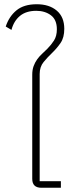

<svg xmlns="http://www.w3.org/2000/svg" viewBox="-20 -885 352 905"><path d="M175 0Q132 0 132 -42V-533Q132 -556 138.5 -573.5Q145 -591 155 -605Q165 -619 178 -631Q191 -643 203 -655Q221 -673 234.5 -694Q248 -715 248 -747Q248 -792 220 -813Q192 -834 151 -834Q103 -834 74 -810Q45 -786 34 -744L7 -760Q23 -808 58 -836.5Q93 -865 153 -865Q212 -865 247.5 -835Q283 -805 283 -749Q283 -708 265.5 -682.5Q248 -657 226 -636Q204 -615 185.5 -592.5Q167 -570 167 -536V-31H267V0Z"/></svg>

Font: IBM Plex Sans Thai ExtraLight
Style: Regular
Weight: 200
Designer: Mike Abbink, Paul van der Laan, Pieter van Rosmalen, Ben Mitchell, Mark Frömberg
Foundry: Bold Monday
Version: Version 1.1